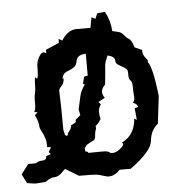

<svg xmlns="http://www.w3.org/2000/svg" viewBox="-42 -531 529 572"><g transform="rotate(-5 222.0 -245.0)"><path d="M198.2 -81.1Q206.1 -80.6 206.5 -76.2L249.5 -76.7Q265.6 -76.2 268.6 -73Q271.5 -69.8 279.3 -69.8Q289.1 -69.8 300.5 -78.9Q312 -87.9 312 -93.3Q312 -96.2 308.6 -98.1Q348.1 -116.7 351.6 -166.5L358.9 -161.6L355.5 -196.8L366.7 -199.7Q362.3 -210.4 351.6 -213.4Q356.9 -219.7 356.9 -226.1V-230Q355.5 -247.6 355.5 -262.7Q355.5 -275.4 350.3 -280.3Q345.2 -285.2 345.2 -294.9V-304.7Q345.2 -312 340.3 -316.2Q335.4 -320.3 328.9 -323.7Q322.3 -327.1 316.2 -331.3Q310.1 -335.4 310.1 -343.3Q310.1 -355.5 288.6 -360.4Q278.8 -337.9 278.8 -329.3Q278.8 -320.8 273.9 -274.9Q262.7 -263.7 262.7 -253.4Q262.7 -244.6 269.5 -235.4L249.5 -224.6L256.3 -217.3Q248.5 -206.1 248.5 -195.8Q248.5 -184.6 251.5 -173.8Q244.6 -161.1 234.9 -154.3L235.8 -147.5Q231.4 -134.8 231.4 -129.9Q231 -111.8 223.1 -111.3L204.1 -100.6L196.8 -90.8ZM146 -132.3Q150.9 -132.8 150.9 -140.1Q162.6 -152.8 162.6 -163.1Q177.7 -168.5 177.7 -173.8Q177.7 -175.3 176.3 -176.8L192.4 -190.4L189 -208Q193.4 -227.5 197.3 -245.8Q201.2 -264.2 213.4 -279.3L208.5 -283.7L213.9 -303.7L224.6 -305.7V-371.1Q199.2 -370.6 195.8 -353.5Q193.4 -339.4 186 -334.2Q178.7 -329.1 171.1 -326.4Q163.6 -323.7 157.7 -319.8Q151.9 -315.9 148.9 -302.7L152.3 -304.2Q152.3 -290 144.3 -282Q136.2 -273.9 136.2 -268.1V-266.1Q138.2 -220.7 138.2 -151.4L141.6 -136.2ZM16.6 -2.4 2.9 -29.8 24.9 -58.6 48.3 -59.1Q55.7 -65.4 68.1 -65.4Q80.6 -65.4 80.6 -77.6L94.7 -82.5Q92.3 -85.9 88.9 -88.9L97.2 -103L85.9 -104Q85.9 -120.1 83 -129.9Q78.6 -143.6 70.8 -157.7Q67.9 -162.6 67.9 -167Q67.9 -181.2 57.6 -202.1L66.4 -210L56.6 -211.4Q61 -220.7 61 -229Q61 -255.9 62 -260.3Q65.9 -273.9 65.9 -289.6Q65.9 -314 69.3 -314L73.2 -310.1Q77.6 -310.1 77.6 -346.2Q77.6 -358.9 84.7 -372.6Q91.8 -386.2 99.6 -386.2Q103.5 -386.2 107.4 -382.3V-393.1L147.5 -410.6V-422.4L158.2 -416.5Q177.7 -446.8 203.1 -446.8H245.1L251 -478L262.2 -472.2L269 -488.3L292 -490.7Q307.1 -463.9 309.1 -431.6L329.1 -426.8Q336.4 -424.8 346.2 -412.6Q349.6 -407.7 354.5 -405.3Q364.3 -400.4 371.1 -377.4L392.6 -367.7Q392.6 -354.5 397.9 -347.7Q403.3 -340.8 406.7 -335.9V-330.1Q420.4 -312.5 430.2 -227.5L420.4 -145Q398.4 -127.4 395.5 -96.2Q392.6 -64.9 328.1 -18.1H294.9Q279.3 -1 261.2 -1Q255.9 -1 250.5 -2.9Q233.4 -8.3 225.6 -9.5Q217.8 -10.7 172.9 -10.7L132.8 -34.7Q131.3 -33.7 123 -24.9Q111.3 -12.7 97.7 -12.7Q87.4 -12.7 72.8 -1.5Q51.3 1 40.5 1Z"/></g></svg>

Font: Truetypewriter PolyglOTT
Style: Regular
Weight: 400
Designer: Sergey Beatoff a.k.a. Sam_T
Version: Version 3.76